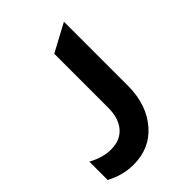

<svg xmlns="http://www.w3.org/2000/svg" viewBox="-263 -532 813 813"><g transform="rotate(-45 143.5 -125.5)"><path d="M270 -62Q270 54 206 126Q147 193 50 193Q-13 193 -73 161V51Q-21 80 29 80Q84 80 114.5 44.5Q145 9 145 -54V-377L270 -444Z"/></g></svg>

Font: Tajawal
Style: Bold
Weight: 700
Designer: Boutros Fonts
Foundry: Created by Boutros International 2017
Version: Version 1.700